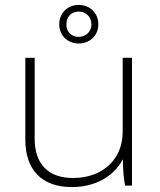

<svg xmlns="http://www.w3.org/2000/svg" viewBox="-20 -755 651 781"><path d="M300 -578C346 -578 380 -611 380 -656C380 -702 346 -735 300 -735C255 -735 221 -702 221 -656C221 -611 255 -578 300 -578ZM300 -605C270 -605 250 -626 250 -656C250 -686 270 -708 300 -708C329 -708 352 -686 352 -656C352 -626 329 -605 300 -605ZM272 6H273C367 6 442 -37 480 -107C480 -60 484 -23 489 0H517V-520H479V-218C479 -107 397 -31 278 -31H277C175 -31 121 -89 121 -191V-520H83V-187C83 -64 150 6 272 6Z"/></svg>

Font: Fixel Display ExtraLight
Style: Regular
Weight: 200
Designer: AlfaBravo + MacPaw
Foundry: Kyrylo Tkachov, Marchela Mozhyna, Serhii Makarenko, Maria Weinstein, Zakhar Kryvoshyya
Version: Version 1.211